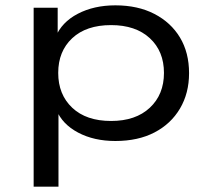

<svg xmlns="http://www.w3.org/2000/svg" viewBox="-20 -519 796 719"><path d="M106 180V-490H196V-380H188Q211 -436 271.5 -467.5Q332 -499 412 -499Q496 -499 558 -467Q620 -435 654 -378.5Q688 -322 688 -245Q688 -170 654 -112.5Q620 -55 558.5 -23Q497 9 412 9Q332 9 272.5 -22.5Q213 -54 191 -108H199V180ZM396 -66Q488 -66 541 -115.5Q594 -165 594 -246Q594 -327 541 -376Q488 -425 396 -425Q303 -425 250.5 -376Q198 -327 198 -246Q198 -165 250.5 -115.5Q303 -66 396 -66Z"/></svg>

Font: Nunito Sans 10pt Expanded
Style: Regular
Weight: 400
Width: 7
Designer: Vernon Adams
Foundry: Vernon Adams
Version: Version 3.101;gftools[0.9.27]